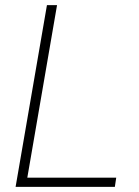

<svg xmlns="http://www.w3.org/2000/svg" viewBox="-20 -731 545 751"><path d="M434.6 -36.1 429.2 0H63L68.4 -36.1ZM203.1 -710.9 80.6 0H41L163.6 -710.9Z"/></svg>

Font: Roboto ExtraLight
Style: Italic
Weight: 250
Designer: Christian Robertson
Foundry: Google
Version: Version 3.009; 2024